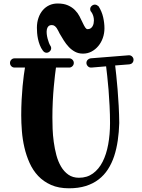

<svg xmlns="http://www.w3.org/2000/svg" viewBox="-20 -1023 794 1077"><path d="M729 -688Q729 -677.2 722.4 -670.2Q715.8 -663.1 706.1 -662.1L626 -655.8Q628.4 -634.3 632.3 -599.4Q636.2 -564.5 639.6 -521.2Q643.1 -478 645.8 -429.4Q648.4 -380.9 648.9 -333Q647.5 -281.7 640.6 -234.9Q633.8 -188 620.4 -147.2Q606.9 -106.4 585.4 -73.2Q564 -40 533.2 -16.4Q502.4 7.3 461.2 20.3Q419.9 33.2 367.2 33.2Q309.1 33.2 266.6 14.4Q224.1 -4.4 194.3 -35.9Q164.6 -67.4 146 -108.9Q127.4 -150.4 116.9 -195.8Q106.4 -241.2 102.8 -287.6Q99.1 -334 99.1 -376Q99.1 -421.9 101.3 -463.4Q103.5 -504.9 106.7 -539.3Q109.9 -573.7 113.5 -600.3Q117.2 -627 120.1 -644H62Q50.8 -644 43.5 -651.6Q36.1 -659.2 36.1 -669.9Q36.1 -680.7 43.5 -688.2Q50.8 -695.8 62 -695.8H368.2Q378.4 -695.8 386.2 -688.2Q394 -680.7 394 -669.9Q394 -659.2 386.2 -651.6Q378.4 -644 368.2 -644H293.9Q291.5 -628.4 288.3 -600.3Q285.2 -572.3 281.7 -535.6Q278.3 -499 276.1 -455.1Q273.9 -411.1 273.9 -363.8Q273.9 -335.9 275.1 -300.3Q276.4 -264.6 281.5 -227.1Q286.6 -189.5 296.1 -153.3Q305.7 -117.2 322.3 -88.9Q338.9 -60.5 363.5 -43.2Q388.2 -25.9 422.9 -25.9Q468.3 -25.9 501.2 -49.8Q534.2 -73.7 555.4 -115.2Q576.7 -156.7 586.9 -212.9Q597.2 -269 597.2 -333Q597.2 -380.4 594.7 -428.5Q592.3 -476.6 588.9 -519.3Q585.4 -562 581.5 -596.4Q577.6 -630.9 575.2 -650.9L493.2 -644H490.2Q479.5 -644 472.2 -652.1Q464.8 -660.2 464.8 -669.9Q464.8 -679.7 471.4 -687Q478 -694.3 487.8 -695.8L702.1 -712.9H704.1Q714.4 -712.9 721.7 -705.3Q729 -697.8 729 -688ZM565.9 -864.3Q565.9 -835.9 556.9 -810.3Q547.9 -784.7 531.7 -765.1Q515.6 -745.6 493.7 -733.9Q471.7 -722.2 445.8 -722.2Q420.4 -722.2 400.9 -732.7Q381.3 -743.2 366 -759.5Q350.6 -775.9 338.1 -795.7Q325.7 -815.4 314.9 -834Q311 -841.3 307.1 -849.6Q303.2 -857.9 298.1 -865.2Q293 -872.6 286.4 -877.4Q279.8 -882.3 271 -882.3Q257.8 -882.3 251.2 -875.2Q244.6 -868.2 242.7 -856.9Q240.7 -845.7 242.2 -832.3Q243.7 -818.8 247.1 -805.9Q250.5 -793 254.6 -782.5Q258.8 -772 262.2 -767.1Q264.6 -763.2 265.9 -760.3Q267.1 -757.3 267.1 -753.4Q267.1 -742.2 259 -734.6Q251 -727.1 241.2 -727.1Q229 -727.1 220.2 -739.3Q210 -752.9 203.4 -770Q196.8 -787.1 193.1 -804.4Q189.5 -821.8 188.2 -838.1Q187 -854.5 187 -867.2Q187 -897 195.6 -922.1Q204.1 -947.3 219.5 -965.3Q234.9 -983.4 256.1 -993.4Q277.3 -1003.4 303.2 -1003.4Q337.9 -1003.4 361.3 -992.9Q384.8 -982.4 400.6 -966.3Q416.5 -950.2 426 -931.6Q435.5 -913.1 442.9 -897Q452.1 -877.4 458.3 -868.4Q464.4 -859.4 471.2 -859.4Q481.4 -859.4 488.3 -864Q495.1 -868.7 499.3 -876Q503.4 -883.3 505.1 -891.8Q506.8 -900.4 506.8 -908.2Q506.8 -920.9 503.2 -933.3Q499.5 -945.8 492.2 -956.1Q488.8 -959 487.3 -963.1Q485.8 -967.3 485.8 -971.2Q485.8 -982.4 494.1 -989.7Q502.4 -997.1 512.2 -997.1Q518.1 -997.1 523.2 -994.4Q528.3 -991.7 533.2 -987.3Q551.3 -958.5 558.6 -926.5Q565.9 -894.5 565.9 -864.3Z"/></svg>

Font: Ribeye
Style: Regular
Weight: 400
Designer: Astigmatic (AOETI)
Foundry: Astigmatic (AOETI)
Version: Version 1.000